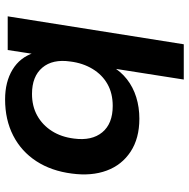

<svg xmlns="http://www.w3.org/2000/svg" viewBox="-14 -530 724 735"><g transform="rotate(-90 347.5 -162.0)"><path d="M411 180 454 -94H461Q442 -61 412 -37.5Q382 -14 343.5 -2Q305 10 261 10Q186 10 135 -23.5Q84 -57 62.5 -115Q41 -173 51 -248Q61 -327 98.5 -384.5Q136 -442 196.5 -473Q257 -504 335 -504Q402 -504 449 -475.5Q496 -447 513 -394L509 -396L524 -494H653L546 180ZM310 -92Q358 -92 393.5 -112Q429 -132 451.5 -169Q474 -206 480 -254Q490 -322 456.5 -361.5Q423 -401 356 -401Q309 -401 273 -381Q237 -361 214 -325Q191 -289 185 -240Q176 -172 209 -132Q242 -92 310 -92Z"/></g></svg>

Font: Nunito Sans 10pt SemiExpanded
Style: Bold Italic
Weight: 700
Width: 6
Italic angle: -9°
Designer: Vernon Adams
Foundry: Vernon Adams
Version: Version 3.101;gftools[0.9.27]